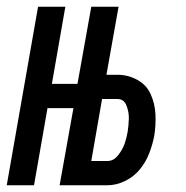

<svg xmlns="http://www.w3.org/2000/svg" viewBox="-32 -550 552 570"><path d="M-12 0 81 -530H162L122 -301H198L239 -530H320L284 -328H317Q348 -328 375.5 -313Q403 -298 415.5 -270Q428 -242 429.5 -210.5Q431 -179 426 -147Q421 -121 411 -95Q401 -69 383 -47Q365 -25 339 -12.5Q313 0 287 0H145L186 -229H109L69 0ZM239 -72H287Q305 -72 318.5 -89Q332 -106 338 -123.5Q344 -141 347 -159Q350 -179 350.5 -198Q351 -217 343.5 -236.5Q336 -256 317 -256H271Z"/></svg>

Font: Iosevka SS08
Style: Italic
Weight: 400
Italic angle: -10°
Monospace: yes
Designer: Belleve Invis
Foundry: Belleve Invis
Version: 2.1.0; ttfautohint (v1.8.2)